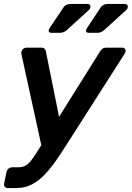

<svg xmlns="http://www.w3.org/2000/svg" viewBox="-41 -761 666 971"><path d="M-1 190Q-12 190 -17 183.5Q-22 177 -20 166L-8 109Q-6 98 2.5 91.5Q11 85 21 85H52Q72 85 87 77Q102 69 116.5 50.5Q131 32 151 0L465 -501Q471 -510 478 -515Q485 -520 497 -520H577Q586 -520 590.5 -514.5Q595 -509 594 -501Q593 -495 586 -484L296 -30Q269 13 241.5 52.5Q214 92 183.5 123.5Q153 155 118.5 172.5Q84 190 43 190ZM171 -13 68 -484Q65 -498 69 -504Q72 -511 78.5 -515.5Q85 -520 93 -520H168Q180 -520 185 -514Q190 -508 191 -501L268 -119ZM408 -595Q393 -595 394 -608Q395 -611 397 -615Q399 -619 401 -622L467 -722Q474 -732 483 -736.5Q492 -741 508 -741H589Q607 -741 605 -725Q605 -717 597 -710L486 -609Q470 -595 452 -595ZM219 -595Q204 -595 205 -608Q206 -611 208 -615Q210 -619 212 -622L279 -722Q285 -732 294.5 -736.5Q304 -741 320 -741H400Q418 -741 416 -725Q416 -717 408 -710L297 -609Q281 -595 263 -595Z"/></svg>

Font: Rubik Medium
Style: Italic
Weight: 500
Italic angle: -12°
Designer: Hubert and Fischer
Foundry: Hubert and Fischer
Version: Version 2.300;gftools[0.9.30]